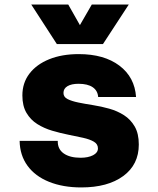

<svg xmlns="http://www.w3.org/2000/svg" viewBox="-20 -809 690 841"><path d="M336 12Q256 12 195 -12.5Q134 -37 100.5 -83Q67 -129 66 -192H233Q232 -156 259 -137Q286 -118 333 -118Q366 -118 387.5 -129Q409 -140 409 -159Q409 -178 391 -188.5Q373 -199 343.5 -205.5Q314 -212 279 -219Q244 -226 208.5 -236.5Q173 -247 143.5 -265.5Q114 -284 96 -314.5Q78 -345 78 -391Q78 -446 109 -486.5Q140 -527 195.5 -549.5Q251 -572 325 -572Q436 -572 503 -521.5Q570 -471 576 -384H410Q408 -412 386 -427Q364 -442 324 -442Q293 -442 275.5 -431.5Q258 -421 258 -402Q258 -384 276 -375Q294 -366 323 -360Q352 -354 387.5 -348.5Q423 -343 458.5 -333Q494 -323 523 -304.5Q552 -286 570 -255Q588 -224 588 -176Q588 -88 520 -38Q452 12 336 12ZM117 -789H279L330 -699L382 -789H544L431 -616H229Z"/></svg>

Font: Azeret Mono Thin ExtraBold
Style: Regular
Weight: 800
Version: Version 1.002